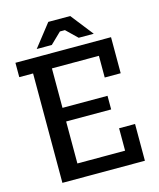

<svg xmlns="http://www.w3.org/2000/svg" viewBox="-125 -945 856 1034"><g transform="rotate(-15 303.0 -428.5)"><path d="M460 -610H198V-390H449V-314H198V-80H464V-205H553V0H93V-610H16V-690H549V-489H460ZM244 -857H366L464 -732H380L319 -791H291L230 -732H146Z"/></g></svg>

Font: Mozilla Headline BETA
Style: Regular
Weight: 400
Designer: Studio DRAMA
Foundry: Studio DRAMA
Version: Version 0.100